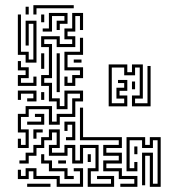

<svg xmlns="http://www.w3.org/2000/svg" viewBox="-20 -716 669 742"><path d="M109 -660V-696H265V-684H121V-660ZM79 -660V-690H91V-660ZM49 -144V-180H61V-156H79V-204H49V-276H79V-306H181V-246H199V-276H259V-336H289V-354H241V-294H199V-324H169V-384H139V-426H169V-534H139V-576H211V-546H259V-564H229V-606H259V-666H301V-600H289V-654H271V-594H241V-576H271V-534H199V-564H151V-546H181V-414H151V-396H181V-336H211V-306H229V-366H301V-324H271V-264H211V-234H169V-294H91V-264H61V-216H91V-144ZM145 -594V-606H169V-666H241V-624H211V-600H199V-636H229V-654H181V-594ZM79 -474V-504H49V-660H61V-516H91V-486H109V-624H91V-540H79V-636H121V-474ZM139 -630V-660H151V-630ZM229 -384V-420H241V-396H259V-426H289V-444H229V-516H289V-570H301V-504H241V-456H301V-414H271V-384ZM139 -450V-510H151V-450ZM199 -360V-510H211V-360ZM265 -474V-486H295V-474ZM49 -384V-426H79V-444H49V-480H61V-456H91V-414H61V-396H109V-420H121V-384ZM85 -324V-336H109V-354H61V-330H49V-366H121V-324ZM139 -330V-360H151V-330ZM445 6V-6H499V-24H439V-54H379V-96H439V-114H379V-156H439V-174H289V-300H301V-186H451V-144H391V-126H451V-84H391V-66H451V-36H511V6ZM85 -234V-246H139V-264H115V-276H151V-234ZM235 -174V-186H259V-234H241V-210H229V-246H271V-174ZM319 6V-66H349V-144H301V-84H259V-144H241V-114H169V-156H199V-204H181V-174H151V-144H121V-114H91V-84H55V-96H79V-126H109V-156H139V-186H169V-216H211V-144H181V-126H229V-156H271V-96H289V-156H361V-54H331V-6H409V-24H355V-36H421V6ZM109 -180V-216H145V-204H121V-180ZM559 6V-114H541V0H529V-126H571V-6H589V-174H571V-144H529V-174H481V-66H499V-90H511V-54H469V-186H541V-156H559V-186H601V6ZM499 -120V-150H511V-120ZM229 -24V-54H169V-84H139V-120H151V-96H181V-66H241V-36H265V-24ZM319 -90V-120H331V-90ZM205 -84V-96H235V-84ZM199 6V-24H109V-54H91V-24H49V-60H61V-36H79V-66H121V-36H211V-6H289V-54H265V-66H301V6ZM85 6V-6H175V6ZM400 -305V-467H472V-437H490V-467H532V-335H502V-317H550V-461H562V-305H490V-347H520V-455H502V-425H460V-455H412V-317H460V-335H430V-377H460V-395H436V-407H472V-365H442V-347H472V-305ZM490 -371V-401H502V-371Z"/></svg>

Font: Rubik Maze
Style: Regular
Weight: 400
Designer: Hubert and Fischer, NaN
Foundry: Hubert and Fischer, NaN
Version: Version 2.200